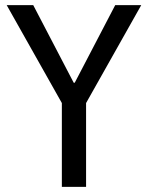

<svg xmlns="http://www.w3.org/2000/svg" viewBox="-20 -725 573 745"><path d="M220 0V-367L237 -295L6 -705H109L266 -404H270L427 -705H528L297 -295L314 -367V0Z"/></svg>

Font: Nunito Sans 7pt Condensed Medium
Style: Regular
Weight: 500
Width: 3
Designer: Vernon Adams
Foundry: Vernon Adams
Version: Version 3.101;gftools[0.9.27]